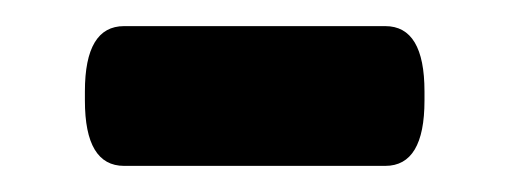

<svg xmlns="http://www.w3.org/2000/svg" viewBox="-20 -339 390 147"><path d="M75 -212Q45 -212 45 -262V-269Q45 -319 75 -319H275Q305 -319 305 -269V-262Q305 -212 275 -212Z"/></svg>

Font: Asap Semi Expanded
Style: Bold
Weight: 700
Width: 6
Designer: Pablo Cosgaya
Foundry: Omnibus-Type
Version: Version 3.001; ttfautohint (v1.8.4.7-5d5b)